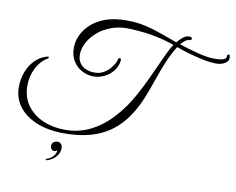

<svg xmlns="http://www.w3.org/2000/svg" viewBox="-103 -881 1623 1318"><g transform="rotate(10 708.5 -222.5)"><path d="M388 70Q487 70 569 27.5Q651 -15 717.5 -88.5Q784 -162 834 -253Q866 -311 894 -371Q922 -431 946 -484.5Q970 -538 989 -577Q1008 -616 1021 -633Q966 -653 894.5 -668.5Q823 -684 716 -690Q641 -694 582.5 -673Q524 -652 483.5 -616.5Q443 -581 421.5 -539Q400 -497 400 -458Q400 -421 417 -397.5Q434 -374 461.5 -363Q489 -352 518 -352Q554 -352 581 -367Q608 -382 626.5 -403.5Q645 -425 654.5 -444.5Q664 -464 664 -473V-474Q669 -480 674 -480Q684 -480 684 -466Q679 -423 653.5 -391Q628 -359 592 -342Q556 -325 516 -325Q475 -325 437 -345Q399 -365 375 -403Q351 -441 351 -495Q351 -539 370.5 -582.5Q390 -626 429.5 -662.5Q469 -699 530 -721Q591 -743 674 -743Q748 -743 808.5 -729Q869 -715 924.5 -694.5Q980 -674 1037 -654Q1053 -674 1074.5 -691.5Q1096 -709 1118 -709Q1138 -709 1138 -697Q1138 -685 1124 -685Q1109 -685 1093 -672.5Q1077 -660 1065 -645Q1136 -622 1200.5 -605.5Q1265 -589 1312 -589Q1357 -589 1376.5 -596Q1396 -603 1396 -619Q1396 -625 1398.5 -629.5Q1401 -634 1408 -634Q1413 -634 1415 -625.5Q1417 -617 1417 -612Q1417 -588 1391.5 -573Q1366 -558 1328 -558Q1295 -558 1248.5 -567Q1202 -576 1150 -590.5Q1098 -605 1049 -623Q1012 -563 986.5 -500.5Q961 -438 939.5 -375Q918 -312 894 -251Q845 -129 775 -52.5Q705 24 609.5 59.5Q514 95 388 95Q273 95 192 61Q111 27 68.5 -31.5Q26 -90 26 -162Q26 -224 46.5 -275Q67 -326 103.5 -360Q140 -394 187 -405Q194 -405 194 -400Q194 -395 189 -392Q137 -361 109.5 -304.5Q82 -248 82 -186Q82 -104 123.5 -47Q165 10 234.5 40Q304 70 388 70ZM300 298Q294 298 294 290Q323 281 341.5 262.5Q360 244 363 217Q358 221 352.5 223.5Q347 226 340 226Q328 226 321 217.5Q314 209 314 197Q314 177 326.5 168Q339 159 352 159Q369 159 378.5 170Q388 181 388 197Q388 224 374.5 245Q361 266 340.5 279.5Q320 293 300 298Z"/></g></svg>

Font: Great Vibes
Style: Regular
Weight: 400
Designer: Robert E. Leuschke, Viktoriya Grabowska, Viviana Monsalve, Eben Sorkin
Foundry: Robert E. Leuschke
Version: Version 1.103; ttfautohint (v1.8.4.7-5d5b)